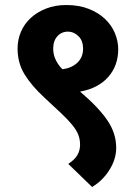

<svg xmlns="http://www.w3.org/2000/svg" viewBox="-20 -673 551 765"><path d="M311 -479Q311 -511 292.5 -529Q274 -547 251 -547Q225 -547 208.5 -528.5Q192 -510 192 -479Q192 -454 203 -432.5Q214 -411 229 -397Q266 -402 288.5 -423.5Q311 -445 311 -479ZM443 -84Q443 -39 416 4Q389 47 347 72L252 -20Q278 -37 288.5 -55.5Q299 -74 299 -96Q299 -118 292 -136Q285 -154 268.5 -174.5Q252 -195 224.5 -221Q197 -247 157 -284Q106 -331 78 -376.5Q50 -422 50 -480Q50 -515 63.5 -546.5Q77 -578 102.5 -601.5Q128 -625 164 -639Q200 -653 244 -653Q295 -653 334 -637.5Q373 -622 399 -597Q425 -572 438 -540.5Q451 -509 451 -477Q451 -411 411 -366Q371 -321 299 -308Q372 -246 407.5 -194Q443 -142 443 -84Z"/></svg>

Font: Ek Mukta ExtraBold
Style: Regular
Weight: 800
Designer: Girish Dalvi and Yashodeep Gholap
Foundry: Ek Type
Version: Version 2.538;PS 1.002;hotconv 16.6.51;makeotf.lib2.5.65220;